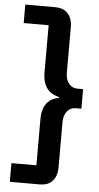

<svg xmlns="http://www.w3.org/2000/svg" viewBox="-63 -830 536 1035"><g transform="rotate(5 205.5 -312.5)"><path d="M191 -792Q240 -792 263 -764Q286 -736 286 -695V-445Q286 -407 304.5 -386Q323 -365 349 -365H381V-259H349Q322 -259 304 -237Q286 -215 286 -178V70Q286 111 263 139Q240 167 191 167H31V66H166V-184Q166 -221 176.5 -246.5Q187 -272 207 -287Q227 -302 255 -306V-311Q223 -319 203 -336.5Q183 -354 174.5 -380Q166 -406 166 -436V-692H31V-792Z"/></g></svg>

Font: Hubot Sans SemiBold
Style: Regular
Weight: 600
Designer: Deni Anggara
Foundry: GitHub, Inc., Subsidiary of Microsoft Corporation
Version: Version 2.000